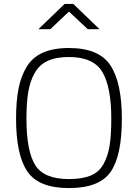

<svg xmlns="http://www.w3.org/2000/svg" viewBox="-20 -951 704 980"><path d="M332 -37Q399 -37 442 -54.5Q485 -72 508 -113Q531 -154 539.5 -207.5Q548 -261 548 -345Q548 -507 502.5 -583.5Q457 -660 332 -660Q266 -660 223 -640Q180 -620 156.5 -577.5Q133 -535 124 -480.5Q115 -426 115 -345Q115 -182 159 -109.5Q203 -37 332 -37ZM62 -345Q62 -435 74.5 -498.5Q87 -562 116.5 -610.5Q146 -659 199.5 -682.5Q253 -706 332 -706Q485 -706 543.5 -617.5Q602 -529 602 -345Q602 -156 544.5 -73.5Q487 9 332 9Q177 9 119.5 -76Q62 -161 62 -345ZM176 -802 310 -931H354L488 -802H428L332 -892L237 -802Z"/></svg>

Font: TitilliumText
Style: Light
Weight: 300
Designer: Accademia di Belle Arti di Urbino and others
Foundry: Accademia di Belle Arti di Urbino and others.
Version: Version 60.001